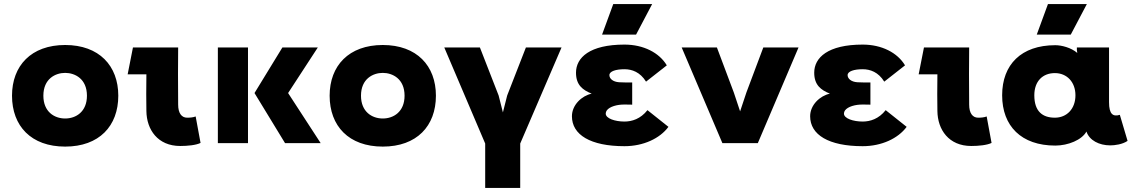

<svg xmlns="http://www.w3.org/2000/svg" viewBox="-20 -703 5570 943"><path d="M300 -345C348 -345 407 -316 407 -233C407 -154 353 -121 300 -121C247 -121 193 -154 193 -233C193 -316 252 -345 300 -345ZM39 -233C39 -84 133 17 300 17C467 17 561 -84 561 -233C561 -380 467 -482 300 -482C133 -482 39 -380 39 -233Z M865 14C901 14 943 10 965 -1L941 -131C928 -126 913 -125 899 -125C872 -125 855 -147 855 -189C854 -329 854 -358 855 -470H633L607 -338H699C698 -255 698 -221 699 -158C700 -66 755 14 865 14Z M1050 -470V0H1198V-470ZM1230 -246 1380 0H1555L1395 -246L1541 -470H1367Z M1860 -345C1908 -345 1967 -316 1967 -233C1967 -154 1913 -121 1860 -121C1807 -121 1753 -154 1753 -233C1753 -316 1812 -345 1860 -345ZM1599 -233C1599 -84 1693 17 1860 17C2027 17 2121 -84 2121 -233C2121 -380 2027 -482 1860 -482C1693 -482 1599 -380 1599 -233Z M2738 -470H2563L2471 -234L2450 -151L2429 -234L2337 -470H2162L2363 2V220H2535V2Z M3263 -80 3160 -162C3126 -119 3084 -106 3047 -106C3001 -106 2955 -121 2955 -145C2955 -168 2985 -183 3021 -188C3035 -190 3058 -190 3085 -189V-298C3058 -298 3036 -298 3021 -299C2990 -301 2973 -317 2973 -334C2973 -353 3005 -363 3047 -363C3084 -363 3124 -349 3153 -302L3255 -382C3218 -444 3141 -484 3047 -484C2876 -484 2809 -420 2809 -346C2809 -285 2842 -261 2886 -243C2838 -233 2789 -188 2789 -132C2789 -41 2880 15 3047 15C3140 15 3221 -23 3263 -80ZM2937 -533H3104L3183 -683H2992Z M3902 -470H3729L3646 -249L3615 -156L3584 -249L3501 -470H3328L3528 0H3702Z M4433 -80 4330 -162C4296 -119 4254 -106 4217 -106C4171 -106 4125 -121 4125 -145C4125 -168 4155 -183 4191 -188C4205 -190 4228 -190 4255 -189V-298C4228 -298 4206 -298 4191 -299C4160 -301 4143 -317 4143 -334C4143 -353 4175 -363 4217 -363C4254 -363 4294 -349 4323 -302L4425 -382C4388 -444 4311 -484 4217 -484C4046 -484 3979 -420 3979 -346C3979 -285 4012 -261 4056 -243C4008 -233 3959 -188 3959 -132C3959 -41 4050 15 4217 15C4310 15 4391 -23 4433 -80Z M4750 14C4786 14 4828 10 4850 -1L4826 -131C4813 -126 4798 -125 4784 -125C4757 -125 4740 -147 4740 -189C4739 -329 4739 -358 4740 -470H4518L4492 -338H4584C4583 -255 4583 -221 4584 -158C4585 -66 4640 14 4750 14Z M5161 -125C5101 -125 5060 -155 5060 -235C5060 -304 5101 -344 5161 -344C5220 -344 5262 -300 5262 -235C5262 -169 5220 -125 5161 -125ZM4902 -235C4902 -84 4996 12 5163 12C5226 12 5294 -16 5316 -57C5330 -14 5378 11 5433 11C5456 11 5493 6 5518 -11L5480 -139C5447 -129 5427 -141 5427 -201V-470H5269V-458L5271 -443C5241 -469 5194 -481 5163 -481C4996 -481 4902 -386 4902 -235ZM5072 -533H5239L5318 -683H5127Z"/></svg>

Font: Kreadon Extra Bold
Style: Regular
Weight: 800
Designer: kohakuno
Foundry: StudioGnu
Version: Version 1.000;Glyphs 3.1.2 (3151)